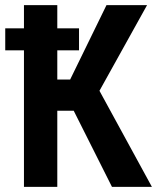

<svg xmlns="http://www.w3.org/2000/svg" viewBox="-20 -731 614 751"><path d="M204.1 -710.9V0H73.7V-710.9ZM555.2 -710.9 325.7 -297.9H171.4L152.8 -419.9H254.4L396.5 -710.9ZM418 0 257.3 -319.8 344.2 -421.4 574.2 0ZM289.1 -620.1V-534.2H0.5V-620.1Z"/></svg>

Font: Roboto Condensed SemiBold
Style: Regular
Weight: 600
Designer: Christian Robertson
Foundry: Google
Version: Version 3.008; 2023